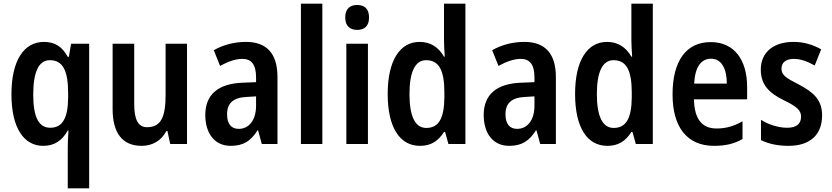

<svg xmlns="http://www.w3.org/2000/svg" viewBox="-20 -780 4506 1040"><path d="M347 20V240H463V-543H365L353 -472H347C317 -527 278 -553 218 -553C110 -553 42 -453 42 -269C42 -89 108 10 214 10C275 10 317 -19 347 -73H351C348 -35 347 -2 347 20ZM252 -88C190 -88 160 -146 160 -267C160 -389 189 -454 250 -454C321 -454 349 -397 349 -274V-250C348 -141 319 -88 252 -88Z M993 -543H877V-267C877 -152 855 -91 777 -91C728 -91 707 -132 707 -217V-543H590V-189C590 -61 642 10 747 10C805 10 853 -17 881 -70H887L902 0H993Z M1313 -553C1246 -553 1187 -536 1138 -508L1172 -423C1216 -447 1256 -461 1293 -461C1342 -461 1367 -430 1367 -361V-335L1294 -332C1162 -327 1092 -268 1092 -157C1092 -62 1139 10 1230 10C1299 10 1339 -17 1375 -74H1378L1398 0H1483V-363C1483 -488 1426 -553 1313 -553ZM1318 -255 1367 -258V-208C1367 -128 1328 -82 1273 -82C1234 -82 1210 -107 1210 -161C1210 -220 1242 -252 1318 -255Z M1726 0V-760H1610V0Z M1915 -753C1874 -753 1850 -731 1850 -685C1850 -640 1875 -618 1915 -618C1955 -618 1979 -640 1979 -685C1979 -731 1956 -753 1915 -753ZM1973 -543H1856V0H1973Z M2255 10C2316 10 2354 -17 2385 -65H2391L2409 0H2501V-760H2385V-563C2385 -539 2387 -506 2389 -473H2385C2356 -524 2312 -553 2253 -553C2146 -553 2080 -452 2080 -271C2080 -90 2145 10 2255 10ZM2289 -87C2229 -87 2198 -149 2198 -271C2198 -389 2228 -454 2288 -454C2359 -454 2387 -397 2387 -279V-252C2386 -140 2357 -87 2289 -87Z M2821 -553C2754 -553 2695 -536 2646 -508L2680 -423C2724 -447 2764 -461 2801 -461C2850 -461 2875 -430 2875 -361V-335L2802 -332C2670 -327 2600 -268 2600 -157C2600 -62 2647 10 2738 10C2807 10 2847 -17 2883 -74H2886L2906 0H2991V-363C2991 -488 2934 -553 2821 -553ZM2826 -255 2875 -258V-208C2875 -128 2836 -82 2781 -82C2742 -82 2718 -107 2718 -161C2718 -220 2750 -252 2826 -255Z M3270 10C3331 10 3369 -17 3400 -65H3406L3424 0H3516V-760H3400V-563C3400 -539 3402 -506 3404 -473H3400C3371 -524 3327 -553 3268 -553C3161 -553 3095 -452 3095 -271C3095 -90 3160 10 3270 10ZM3304 -87C3244 -87 3213 -149 3213 -271C3213 -389 3243 -454 3303 -454C3374 -454 3402 -397 3402 -279V-252C3401 -140 3372 -87 3304 -87Z M3830 -552C3698 -552 3623 -452 3623 -268C3623 -96 3698 10 3848 10C3909 10 3957 -1 4002 -27V-123C3954 -96 3912 -84 3861 -84C3781 -84 3741 -137 3739 -242H4027V-308C4027 -456 3957 -552 3830 -552ZM3832 -462C3889 -462 3917 -406 3917 -327H3740C3745 -419 3778 -462 3832 -462Z M4433 -155C4433 -240 4385 -281 4309 -321C4233 -360 4213 -374 4213 -409C4213 -441 4237 -461 4280 -461C4318 -461 4357 -446 4393 -425L4428 -513C4381 -539 4333 -553 4278 -553C4170 -553 4101 -497 4101 -403C4101 -320 4147 -276 4224 -238C4300 -201 4319 -181 4319 -148C4319 -109 4294 -88 4244 -88C4195 -88 4141 -106 4102 -131V-21C4143 -1 4192 10 4251 10C4367 10 4433 -49 4433 -155Z"/></svg>

Font: Noto Sans Lao UI Cond SemBd
Style: Regular
Weight: 600
Width: 3
Designer: Monotype Design Team
Foundry: Monotype Imaging Inc.
Version: Version 2.000